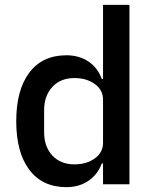

<svg xmlns="http://www.w3.org/2000/svg" viewBox="-20 -760 632 792"><path d="M405 -86H400Q383 -40 344.5 -14Q306 12 254 12Q155 12 101 -59.5Q47 -131 47 -260Q47 -389 101 -460.5Q155 -532 254 -532Q306 -532 344.5 -506.5Q383 -481 400 -434H405V-740H514V0H405ZM287 -82Q337 -82 371 -106.5Q405 -131 405 -171V-349Q405 -389 371 -413.5Q337 -438 287 -438Q230 -438 196 -401.5Q162 -365 162 -305V-215Q162 -155 196 -118.5Q230 -82 287 -82Z"/></svg>

Font: IBM Plex Sans Thai Medm
Style: Regular
Weight: 500
Designer: Mike Abbink, Paul van der Laan, Pieter van Rosmalen, Ben Mitchell, Mark Frömberg
Foundry: Bold Monday
Version: Version 1.2